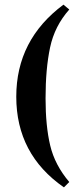

<svg xmlns="http://www.w3.org/2000/svg" viewBox="-20 -707 318 826"><path d="M278 76 255 99Q50 -43 50 -291Q50 -536 253 -687L278 -666Q215 -595 195.5 -503Q176 -411 176 -284Q176 -165 196 -81Q216 3 278 76Z"/></svg>

Font: GFS Artemisia
Style: Bold
Weight: 700
Designer: Designed by Takis Katsoulidis.
Foundry: Designed by Takis Katsoulidis.
Version: Version 1.0